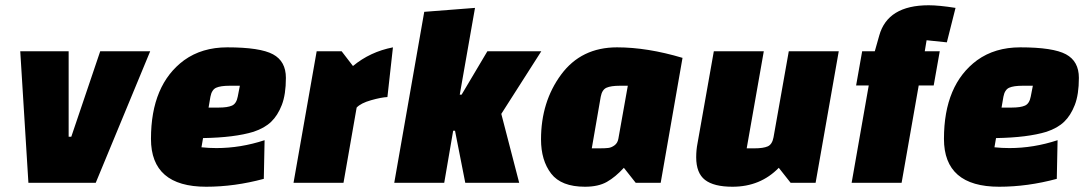

<svg xmlns="http://www.w3.org/2000/svg" viewBox="-20 -695 4140 730"><path d="M88 0 57 -500H241V-175H251L361 -500H551L344 0Z M752 -170 746 -135Q774 -132 803 -132Q895 -132 986 -162L983 -15Q872 15 764 15Q554 15 554 -167Q554 -373 680 -466Q748 -515 844 -515Q969 -515 1018 -488.5Q1067 -462 1067 -399Q1067 -336 1051.5 -296Q1036 -256 1011 -232Q986 -208 944 -194Q872 -172 752 -170ZM780 -327 773 -286H812Q845 -286 862 -293.5Q879 -301 884 -328L892 -369H853Q819 -369 802 -361.5Q785 -354 780 -327Z M1184 -500H1279L1322 -444Q1387 -498 1474 -515L1453 -326Q1430 -325 1391 -314Q1352 -303 1336 -286L1286 0H1096Z M1749 0 1710 -198H1703L1669 0H1479L1593 -650L1786 -665L1728 -335H1735L1833 -500H2038L1886 -262L1954 0Z M2575 -475 2492 0H2397L2352 -57Q2320 -22 2287.5 -3.5Q2255 15 2204 15Q2114 15 2075.5 -35Q2037 -85 2037 -165Q2037 -308 2113.5 -411.5Q2190 -515 2326 -515Q2441 -515 2575 -475ZM2264 -327 2230 -131H2259Q2281 -131 2293 -132.5Q2305 -134 2316.5 -142.5Q2328 -151 2331 -167L2367 -369H2337Q2303 -369 2286 -361.5Q2269 -354 2264 -327Z M2884 -500 2819 -131H2848Q2882 -131 2899 -138.5Q2916 -146 2921 -173L2979 -500H3169L3081 0H2986L2941 -57Q2871 15 2765 15Q2694 15 2660.5 -11Q2627 -37 2627 -97Q2627 -125 2632 -150L2694 -500Z M3503 -542 3496 -500H3553L3530 -370H3473L3408 0H3218L3283 -370H3235L3258 -500H3306L3323 -560Q3355 -675 3511 -675Q3550 -675 3613 -665L3580 -534Z M3767 -170 3761 -135Q3789 -132 3818 -132Q3910 -132 4001 -162L3998 -15Q3887 15 3779 15Q3569 15 3569 -167Q3569 -373 3695 -466Q3763 -515 3859 -515Q3984 -515 4033 -488.5Q4082 -462 4082 -399Q4082 -336 4066.5 -296Q4051 -256 4026 -232Q4001 -208 3959 -194Q3887 -172 3767 -170ZM3795 -327 3788 -286H3827Q3860 -286 3877 -293.5Q3894 -301 3899 -328L3907 -369H3868Q3834 -369 3817 -361.5Q3800 -354 3795 -327Z"/></svg>

Font: Changa One
Style: Italic
Weight: 400
Italic angle: -12°
Designer: Eduardo Rodriguez Tunni
Foundry: Eduardo Rodriguez Tunni
Version: Version 1.003